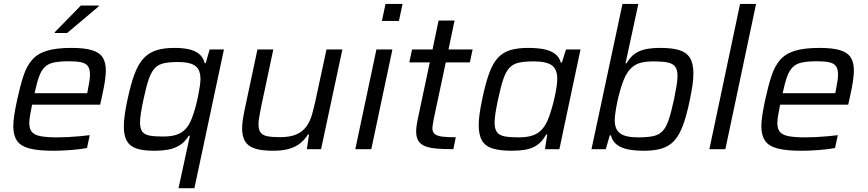

<svg xmlns="http://www.w3.org/2000/svg" viewBox="-20 -763 4437 982"><path d="M251.2 8Q175 8 130.3 -3.8Q85.5 -15.6 66.8 -43.4Q48 -71.2 48 -117Q48 -143.5 53.5 -177.8Q59 -212.1 68 -254Q83.5 -325.2 100.1 -375.4Q116.7 -425.7 144.4 -457.2Q172.1 -488.8 220 -503.4Q267.9 -518 345 -518Q412.7 -518 451 -506.1Q489.3 -494.3 505.3 -469Q521.3 -443.7 521.3 -402.3Q521.3 -387.8 518.6 -364.4Q515.9 -340.9 510.6 -313.2Q505.4 -285.4 498.4 -254.9L492.2 -227.8H144Q138.1 -197.6 134 -174.2Q129.8 -150.8 129.8 -133.2Q129.8 -104.3 142.9 -88.4Q156 -72.5 187.6 -66.5Q219.1 -60.4 273.7 -60.4Q298 -60.4 327.3 -61.9Q356.6 -63.3 386.1 -66.1Q415.5 -68.8 439 -71.7L425 -6.1Q404.2 -2.1 374.7 1.2Q345.3 4.5 313 6.2Q280.8 8 251.2 8ZM156.9 -286.4H426.1L429 -301.4Q433.9 -326.8 437.1 -346.6Q440.2 -366.3 440.2 -381Q440.2 -410.8 429 -425.3Q417.7 -439.8 394.2 -444.7Q370.7 -449.6 332.9 -449.6Q285.5 -449.6 255.9 -443.4Q226.4 -437.3 208.8 -419.9Q191.1 -402.5 179.6 -370.6Q168.1 -338.6 156.9 -286.4ZM260 -594.1 261 -599.1 393.8 -734.8H485.3L484.3 -729.8L323.2 -594.1Z M893.1 199.5 951.3 -68.9H945.6Q926 -37.4 900 -20.7Q873.9 -3.9 841.2 2Q808.4 8 767.1 8Q713.4 8 679.2 -3.1Q645.1 -14.2 629.2 -41.3Q613.3 -68.3 613.3 -115.3Q613.3 -142.3 618.1 -176.8Q622.8 -211.2 632.2 -254.5Q648.7 -332.3 667.8 -383.5Q687 -434.7 713.8 -464.1Q740.6 -493.4 779.2 -505.7Q817.8 -518 871.7 -518Q912.3 -518 944.2 -511.4Q976.1 -504.7 997.6 -487.8Q1019.1 -470.9 1026.7 -440.9H1032.3L1052.2 -510H1125.3L974.3 199.5ZM811.7 -64.8Q848.3 -64.8 872.6 -70.9Q896.8 -77 914 -89.9Q931.2 -102.9 944.9 -123.9Q953.2 -137.2 962 -160.1Q970.9 -183 978.7 -211.2Q986.6 -239.3 992.3 -267.4Q997.9 -295.5 1001.6 -319.4Q1005.3 -343.2 1005.3 -358.5Q1005.3 -407.2 978.1 -426.5Q950.9 -445.8 891 -445.8Q846.4 -445.8 817.7 -439.4Q789 -433 771.2 -413.9Q753.3 -394.7 740.3 -356.6Q727.3 -318.5 714 -255Q705.6 -215.5 700.9 -186.2Q696.2 -156.8 696.2 -136.2Q696.2 -105.8 707.5 -90.1Q718.7 -74.5 744.4 -69.6Q770.1 -64.8 811.7 -64.8Z M1377.3 8Q1315.9 8 1281.3 -4.1Q1246.7 -16.3 1232.5 -41.9Q1218.3 -67.6 1218.3 -106.8Q1218.3 -126.2 1221.9 -150.6Q1225.4 -175 1231.4 -202.5L1296.7 -510H1377.9L1315.2 -215.1Q1309.8 -187.7 1306 -165.1Q1302.2 -142.4 1302.2 -127Q1302.2 -98.9 1313 -84.8Q1323.8 -70.8 1347.9 -66.1Q1371.9 -61.5 1411.7 -61.5Q1464.1 -61.5 1496.2 -75.8Q1528.4 -90.2 1546.8 -115.6Q1565.2 -141 1575.1 -175.1Q1585 -209.2 1593.5 -248.2L1649.9 -510H1731.1L1622.1 0H1549.5L1560.4 -74.8H1554.8Q1540.1 -50.8 1517.8 -32Q1495.4 -13.2 1461.7 -2.6Q1427.9 8 1377.3 8Z M1933.3 -655.9 1951.8 -743H2038.9L2020.4 -655.9ZM1797.2 0 1905.2 -510H1987L1879 0Z M2298.7 0Q2249.7 0 2213.8 -3Q2178 -5.9 2154.6 -15.2Q2131.2 -24.5 2119.8 -42.6Q2108.4 -60.8 2108.4 -91.2Q2108.4 -100.3 2109.4 -110Q2110.5 -119.8 2112.5 -131.2Q2114.5 -142.7 2117.1 -155.5L2178.1 -443.8H2073.4L2087.5 -510H2192.2L2223.2 -658H2304.9L2273.9 -510H2397.2L2383.1 -443.8H2259.9L2198.7 -155.5Q2197.7 -150.5 2196.1 -141.1Q2194.5 -131.7 2193 -122Q2191.4 -112.4 2191.4 -107.8Q2191.4 -87.7 2203.5 -77.6Q2215.6 -67.4 2241.8 -64.2Q2268 -61 2311.2 -61Z M2596.9 8Q2537.1 8 2500 -3.4Q2462.8 -14.7 2445.6 -43.4Q2428.4 -72.2 2428.4 -123.5Q2428.4 -148.9 2433.1 -182.5Q2437.8 -216.1 2446.8 -258.3Q2463.2 -336.1 2481.3 -386.5Q2499.3 -436.9 2525 -465.7Q2550.8 -494.5 2588.3 -506.2Q2625.8 -518 2680.3 -518Q2726.3 -518 2760.9 -511.4Q2795.5 -504.7 2817.8 -488.3Q2840.1 -472 2848.3 -443.1H2853.9L2874.8 -510H2949L2841 0H2767.4L2778.8 -74.8H2773.2Q2754.1 -39.6 2727.8 -21.5Q2701.5 -3.4 2668.7 2.3Q2636 8 2596.9 8ZM2630 -60.4Q2668.8 -60.4 2694.4 -67.3Q2720 -74.2 2737.8 -88Q2755.5 -101.8 2768.6 -123.9Q2778.4 -139.1 2787.2 -163.1Q2796 -187.2 2803.9 -214.9Q2811.7 -242.7 2817.7 -270.3Q2823.7 -297.9 2826.9 -321.4Q2830.1 -345 2830.1 -359.6Q2830.1 -408.3 2802.7 -428.7Q2775.2 -449 2709.4 -449Q2663.6 -449 2634.1 -442.7Q2604.6 -436.3 2586 -416.6Q2567.3 -396.9 2554.2 -358.3Q2541.2 -319.6 2527.4 -255Q2519 -215.5 2514.4 -186.2Q2509.7 -156.8 2509.7 -135.6Q2509.7 -103.6 2521.5 -87.4Q2533.2 -71.2 2560 -65.8Q2586.8 -60.4 2630 -60.4Z M3272.9 8Q3229 8 3193.9 1.4Q3158.8 -5.3 3135.6 -22.5Q3112.5 -39.7 3104.3 -70.7H3098.7L3078.3 0H3005.2L3163.7 -743H3244.9L3179.2 -439H3184.3Q3203.4 -472 3228.3 -489Q3253.3 -506.1 3285.5 -512Q3317.7 -518 3357.9 -518Q3418.6 -518 3455.3 -506.4Q3491.9 -494.7 3509.2 -466.3Q3526.4 -437.8 3526.4 -386.5Q3526.4 -360.6 3521.7 -327Q3516.9 -293.4 3508 -250.7Q3492 -173.4 3473.5 -123Q3454.9 -72.5 3429.2 -44Q3403.5 -15.5 3365.9 -3.8Q3328.4 8 3272.9 8ZM3244.3 -60.4Q3291.1 -60.4 3320.9 -66.8Q3350.7 -73.1 3369.1 -92.8Q3387.5 -112.5 3400.5 -151.5Q3413.5 -190.4 3427.4 -255Q3435.2 -294.5 3440.2 -323.5Q3445.1 -352.6 3445.1 -373.3Q3445.1 -405.7 3433.1 -422Q3421 -438.2 3394.7 -443.6Q3368.4 -449 3324.2 -449Q3287.1 -449 3262 -443.2Q3236.9 -437.3 3219.2 -424.1Q3201.5 -410.9 3187.8 -389.4Q3177.5 -374.2 3168.1 -349.7Q3158.8 -325.3 3150.6 -296.3Q3142.5 -267.4 3136.5 -238.4Q3130.6 -209.4 3127.4 -186Q3124.1 -162.5 3124.1 -148.8Q3124.1 -100.6 3152.1 -80.5Q3180 -60.4 3244.3 -60.4Z M3608.2 0 3765.2 -743H3847L3690 0Z M4077.2 8Q4001 8 3956.3 -3.8Q3911.5 -15.6 3892.8 -43.4Q3874 -71.2 3874 -117Q3874 -143.5 3879.5 -177.8Q3885 -212.1 3894 -254Q3909.5 -325.2 3926.1 -375.4Q3942.7 -425.7 3970.4 -457.2Q3998.1 -488.8 4046 -503.4Q4093.9 -518 4171 -518Q4238.7 -518 4277 -506.1Q4315.3 -494.3 4331.3 -469Q4347.3 -443.7 4347.3 -402.3Q4347.3 -387.8 4344.6 -364.4Q4341.9 -340.9 4336.6 -313.2Q4331.4 -285.4 4324.4 -254.9L4318.2 -227.8H3970Q3964.1 -197.6 3960 -174.2Q3955.8 -150.8 3955.8 -133.2Q3955.8 -104.3 3968.9 -88.4Q3982 -72.5 4013.6 -66.5Q4045.1 -60.4 4099.7 -60.4Q4124 -60.4 4153.3 -61.9Q4182.6 -63.3 4212.1 -66.1Q4241.5 -68.8 4265 -71.7L4251 -6.1Q4230.2 -2.1 4200.7 1.2Q4171.3 4.5 4139 6.2Q4106.8 8 4077.2 8ZM3982.9 -286.4H4252.1L4255 -301.4Q4259.9 -326.8 4263.1 -346.6Q4266.2 -366.3 4266.2 -381Q4266.2 -410.8 4255 -425.3Q4243.7 -439.8 4220.2 -444.7Q4196.7 -449.6 4158.9 -449.6Q4111.5 -449.6 4081.9 -443.4Q4052.4 -437.3 4034.8 -419.9Q4017.1 -402.5 4005.6 -370.6Q3994.1 -338.6 3982.9 -286.4Z"/></svg>

Font: Saira Thin
Style: Italic
Weight: 100
Italic angle: -12°
Designer: Hector Gatti with collaboration of the Omnibus-Type team
Foundry: Omnibus-Type
Version: Version 1.101